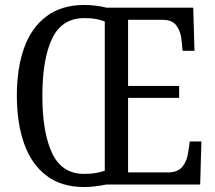

<svg xmlns="http://www.w3.org/2000/svg" viewBox="-20 -745 868 775"><path d="M320 10Q228 10 167.5 -36Q107 -82 77.5 -165Q48 -248 48 -359Q48 -470 77.5 -552Q107 -634 168 -679.5Q229 -725 321 -725Q342 -725 367 -722Q392 -719 410 -714H760L765 -540H717L713 -582Q710 -616 693 -640.5Q676 -665 637 -665H497V-398H703V-350H497V-49H657Q699 -49 717.5 -73.5Q736 -98 740 -132L746 -174H793L788 0H408Q390 4 365.5 7Q341 10 320 10ZM320 -43Q345 -43 366 -46.5Q387 -50 403 -56V-658Q371 -672 321 -672Q230 -672 190.5 -589.5Q151 -507 151 -358Q151 -210 190.5 -126.5Q230 -43 320 -43Z"/></svg>

Font: Noto Serif Sinhala Condensed
Style: Regular
Weight: 400
Width: 3
Designer: Jelle Bosma - Monotype Design Team
Foundry: Monotype Imaging Inc.
Version: Version 2.007; ttfautohint (v1.8.4.7-5d5b)